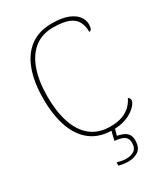

<svg xmlns="http://www.w3.org/2000/svg" viewBox="-226 -826 1003 1147"><g transform="rotate(-30 275.0 -252.0)"><path d="M324 10Q234 10 175 -34.5Q116 -79 86.5 -161.5Q57 -244 57 -358Q57 -473 87.5 -555Q118 -637 177.5 -680.5Q237 -724 324 -724Q394 -724 436 -707Q478 -690 497 -664Q516 -638 516 -610Q516 -590 511 -579Q506 -568 495 -568Q495 -609 479.5 -638.5Q464 -668 426 -683.5Q388 -699 318 -699Q242 -699 190 -657Q138 -615 111.5 -538.5Q85 -462 85 -358Q85 -253 111 -176Q137 -99 189.5 -57Q242 -15 323 -15Q373 -15 407 -28Q441 -41 463 -63Q485 -85 497 -111Q504 -107 507 -100.5Q510 -94 510 -86Q510 -78 499 -62.5Q488 -47 465 -30Q442 -13 407 -1.5Q372 10 324 10ZM310 220Q300 220 290 219Q280 218 269 216Q258 214 246 211V189Q264 193 277 196Q290 199 307 199Q342 199 363.5 184Q385 169 385 133Q385 102 364 88.5Q343 75 299 71L319 -9H344L327 52Q347 56 366 63.5Q385 71 397 86.5Q409 102 409 130Q409 180 380.5 200Q352 220 310 220Z"/></g></svg>

Font: Noto Serif Armenian Thin
Style: Regular
Weight: 250
Version: Version 2.007